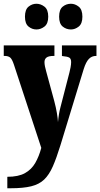

<svg xmlns="http://www.w3.org/2000/svg" viewBox="-23 -778 534 1023"><path d="M16 164Q75 164 110 144.5Q145 125 165 90Q185 55 197 10L51 -434Q41 -464 30.5 -472Q20 -480 2 -480H-3V-536H267V-480H263Q236 -480 225 -471.5Q214 -463 214 -447Q214 -437 216.5 -424.5Q219 -412 223 -398L266 -240Q275 -206 280 -176.5Q285 -147 286 -127Q290 -173 299 -206L347 -392Q350 -402 353 -419Q356 -436 356 -447Q356 -466 345.5 -471.5Q335 -477 311 -479L307 -480V-536H491V-480H488Q466 -480 450.5 -464Q435 -448 423 -410L299 -4Q278 64 258.5 108.5Q239 153 212.5 178.5Q186 204 143.5 214.5Q101 225 35 225H16ZM355 -621Q330 -621 311 -636.5Q292 -652 292 -689Q292 -727 311 -742.5Q330 -758 355 -758Q377 -758 396.5 -742.5Q416 -727 416 -689Q416 -652 396.5 -636.5Q377 -621 355 -621ZM171 -621Q148 -621 129 -636.5Q110 -652 110 -689Q110 -727 129 -742.5Q148 -758 171 -758Q194 -758 214 -742.5Q234 -727 234 -689Q234 -652 214 -636.5Q194 -621 171 -621Z"/></svg>

Font: Noto Serif Bengali ExtraCondensed Black
Style: Regular
Weight: 900
Width: 2
Designer: Juan Bruce, Universal Thirst, Indian Type Foundry and the Monotype Design Team.
Foundry: Monotype Imaging Inc.
Version: Version 2.003; ttfautohint (v1.8.4.7-5d5b)